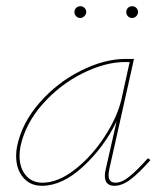

<svg xmlns="http://www.w3.org/2000/svg" viewBox="-20 -596 534 619"><path d="M465 -80Q429 -39 401.5 -18Q374 3 349 3Q318 3 318 -29Q318 -39 321 -51L356 -205Q316 -122 248.5 -59.5Q181 3 115 3Q77 3 54.5 -24Q32 -51 32 -93Q32 -108 35 -124Q51 -201 108.5 -266Q166 -331 241.5 -368.5Q317 -406 384 -406H412L332 -49Q330 -37 330 -32Q330 -7 352 -7Q373 -7 397.5 -27Q422 -47 457 -86ZM372 -278 398 -396H383Q320 -396 247 -360Q174 -324 118 -261Q62 -198 46 -124Q43 -108 43 -93Q43 -55 63 -31Q83 -7 117 -7Q167 -7 221.5 -49.5Q276 -92 317.5 -156Q359 -220 372 -278ZM220 -557Q220 -565 225.5 -570.5Q231 -576 239 -576Q247 -576 252.5 -570.5Q258 -565 258 -557Q258 -550 252 -544Q246 -538 239 -538Q231 -538 225.5 -543.5Q220 -549 220 -557ZM387 -557Q387 -565 392.5 -570.5Q398 -576 406 -576Q414 -576 419.5 -570.5Q425 -565 425 -557Q425 -550 419.5 -544Q414 -538 406 -538Q398 -538 392.5 -543.5Q387 -549 387 -557Z"/></svg>

Font: Ysabeau Hairline
Style: Italic
Weight: 100
Italic angle: -12°
Designer: Christian Thalmann (Catharsis Fonts)
Version: Version 0.003